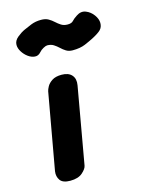

<svg xmlns="http://www.w3.org/2000/svg" viewBox="-118 -849 684 918"><g transform="rotate(-15 224.0 -390.0)"><path d="M114 0Q77.5 0 64.2 -18.5Q51 -37 54.5 -62.5L122 -440.5Q123.5 -449 131.2 -463.2Q139 -477.5 156.5 -489Q174 -500.5 204 -500.5Q238 -500.5 254.2 -482Q270.5 -463.5 265 -432L198 -52.5Q195.5 -37 174.5 -18.5Q153.5 0 114 0ZM286.5 -599.5Q267.5 -599.5 254.2 -607.8Q241 -616 229.8 -626.8Q218.5 -637.5 205.5 -645.8Q192.5 -654 174 -654Q167 -654 154.5 -647.2Q142 -640.5 133.5 -630.5Q121 -616 103.8 -617.5Q86.5 -619 70.5 -630.8Q54.5 -642.5 43.8 -659.8Q33 -677 33 -694Q33 -714.5 52.5 -730.5Q72 -746.5 90 -754.5Q105 -761.5 127.2 -770.5Q149.5 -779.5 177 -779.5Q199 -779.5 213.2 -771.2Q227.5 -763 239 -752.2Q250.5 -741.5 263.5 -733.2Q276.5 -725 295 -725Q314.5 -725 322.8 -734.5Q331 -744 348 -755Q371.5 -771 394.5 -762Q417.5 -753 432.5 -732.2Q447.5 -711.5 447.5 -692Q447.5 -671 434.5 -658.2Q421.5 -645.5 390.5 -629.5Q374 -621 348.8 -610.2Q323.5 -599.5 286.5 -599.5Z"/></g></svg>

Font: Edu AU VIC WA NT Pre
Style: Bold
Weight: 700
Designer: Tina and Corey Anderson, Eben Sorkin, Mirko Velimirovic
Foundry: Google for Education
Version: Version 1.001